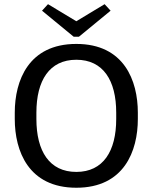

<svg xmlns="http://www.w3.org/2000/svg" viewBox="-20 -874 723 910"><path d="M504.2 -823.3 475.8 -854.2 341.7 -773.3 207.5 -854.2 179.2 -823.3 329.2 -700H354.2ZM50 -310C50 -158.3 115 15.8 341.7 15.8C568.3 15.8 633.3 -158.3 633.3 -310V-340C633.3 -491.7 568.3 -665.8 341.7 -665.8C115 -665.8 50 -491.7 50 -340ZM341.7 -59.2C214.2 -59.2 152.5 -157.5 152.5 -310V-340C152.5 -492.5 214.2 -590.8 341.7 -590.8C469.2 -590.8 530.8 -492.5 530.8 -340V-310C530.8 -157.5 469.2 -59.2 341.7 -59.2Z"/></svg>

Font: Boon Medium
Style: Regular
Weight: 500
Designer: Sungsit Sawaiwan
Foundry: FontUni
Version: Version 2.0